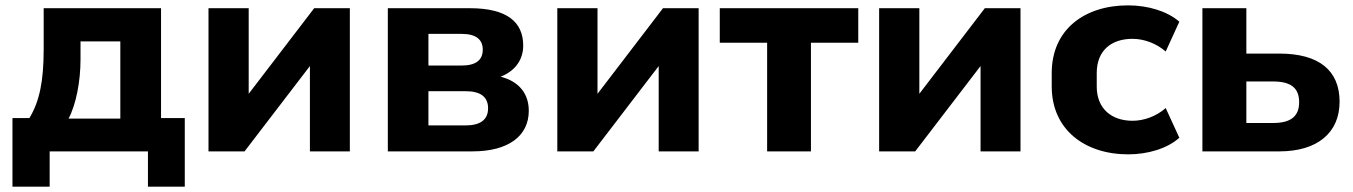

<svg xmlns="http://www.w3.org/2000/svg" viewBox="-20 -570 5094 723"><path d="M167 132.8V0H537.1V132.8H675.8V-125.5H586.4V-539.1H144.5V-386.2C144.5 -262.2 128.4 -188 90.8 -125.5H26.9V132.8ZM238.3 -123.5C267.1 -178.2 283.2 -265.1 283.2 -346.7V-414.1H433.1V-123.5Z M900.9 0 1147 -321.3V0H1297.4V-539.1H1163.1L916.5 -216.8V-539.1H765.1V0Z M1759.3 0C1894.5 0 1971.2 -58.1 1971.2 -152.8C1971.2 -216.8 1935.1 -263.2 1865.2 -281.2C1918 -301.8 1950.2 -343.3 1950.2 -398.4C1950.2 -486.3 1890.1 -539.1 1749.5 -539.1H1440.4V0ZM1593.3 -226.6H1732.9C1788.1 -226.6 1817.9 -206.5 1817.9 -162.1C1817.9 -118.7 1788.1 -97.7 1732.9 -97.7H1593.3ZM1593.3 -442.4H1718.3C1771 -442.4 1797.9 -422.4 1797.9 -382.8C1797.9 -343.3 1771 -323.2 1718.3 -323.2H1593.3Z M2214.4 0 2460.4 -321.3V0H2610.8V-539.1H2476.6L2230 -216.8V-539.1H2078.6V0Z M3033.7 0V-409.2H3211.9V-539.1H2690.4V-409.2H2868.7V0Z M3426.3 0 3672.4 -321.3V0H3822.8V-539.1H3688.5L3441.9 -216.8V-539.1H3290.5V0Z M4228.5 11.2C4300.8 11.2 4375 -9.8 4420.9 -51.3L4369.6 -163.1C4333.5 -131.3 4286.6 -115.2 4244.6 -115.2C4167.5 -115.2 4109.9 -159.2 4109.9 -244.1V-294.9C4109.9 -381.8 4167 -423.8 4244.6 -423.8C4287.6 -423.8 4334.5 -406.7 4369.6 -376L4420.9 -488.3C4376 -527.3 4304.2 -549.8 4228 -549.8C4064 -549.8 3940.4 -459 3940.4 -294.9V-244.6C3940.4 -82.5 4064 11.2 4228.5 11.2Z M4797.9 0C4940.4 0 5024.4 -69.8 5024.4 -187C5024.4 -304.7 4946.8 -368.2 4797.9 -368.2H4673.3V-539.1H4507.8V0ZM4673.3 -263.2H4774.4C4841.3 -263.2 4872.1 -238.3 4872.1 -185.1C4872.1 -131.8 4840.3 -106.9 4774.4 -106.9H4673.3Z"/></svg>

Font: Winston ExtraBold
Style: Regular
Weight: 800
Designer: Vernon Adams, Kim Jin-seong, David Berlow, Cristiano Sobral
Foundry: The Winston Project Authors
Version: Version 3.004